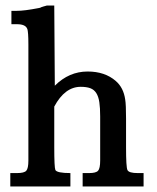

<svg xmlns="http://www.w3.org/2000/svg" viewBox="-20 -670 565 690"><path d="M177 -362Q228 -413 295 -413Q357 -413 396 -379Q424 -355 430 -312Q433 -294 433 -244V-141Q433 -69 438 -59Q443 -48 475 -48H496V0H277V-48H300Q325 -48 332.5 -56.5Q340 -65 340 -93V-252Q340 -282 337 -302.5Q334 -323 326 -335.5Q318 -348 304.5 -353Q291 -358 270 -358Q213 -358 175 -287V-141Q175 -104 176 -84Q177 -64 179 -59Q185 -48 233 -48V0H17V-48H41Q67 -48 74.5 -56.5Q82 -65 82 -93V-510Q82 -533 81 -547Q80 -561 78 -567V-566Q72 -583 41 -583H21V-631H39Q54 -631 73.5 -633.5Q93 -636 119 -641L128 -643H125Q130 -645 135.5 -646.5Q141 -648 148 -650H175Z"/></svg>

Font: New Athena Unicode
Style: Bold
Weight: 700
Designer: J. Rusten 1997; rev. by R. Hancock 2001, 2002, rev. by D. Mastronarde 2002-2021
Foundry: Society for Classical Studies (formerly American Philological Association)
Version: Version 5.008